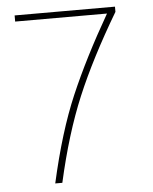

<svg xmlns="http://www.w3.org/2000/svg" viewBox="-51 -733 632 791"><g transform="rotate(-5 264.5 -338.0)"><path d="M39.1 -665V-690.4H454.1V-668.9Q345.7 -486.3 282.7 -336.4Q219.7 -186.5 174.8 13.7H145.5Q192.4 -196.3 255.4 -343.3Q318.4 -490.2 418.9 -665Z"/></g></svg>

Font: Gothic A1 Thin
Style: Regular
Weight: 250
Designer: HanYang I&C Co.,Ltd.
Foundry: HanYang I&C Co.,Ltd.
Version: Version 2.50